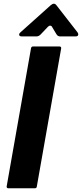

<svg xmlns="http://www.w3.org/2000/svg" viewBox="-20 -1013 441 1033"><path d="M178 -9Q177 0 167 0H25Q20 0 17.5 -3Q15 -6 16 -11L147 -754Q149 -763 158 -763H300Q305 -763 307.5 -760Q310 -757 309 -752ZM98 -817Q83 -817 83 -827Q83 -833 90 -839L253 -985Q262 -993 270 -993Q278 -993 285 -983L397 -839Q401 -834 401 -828Q401 -817 386 -817H304Q290 -817 283 -830L262 -865Q258 -875 249 -875Q244 -875 238 -869L198 -827Q188 -817 176 -817Z"/></svg>

Font: Open Sauce Two ExtraBold Italic
Style: Regular
Weight: 800
Italic angle: -10°
Designer: Alfredo Marco Pradil
Foundry: Creative Sauce Fz LLC
Version: Version 1.477